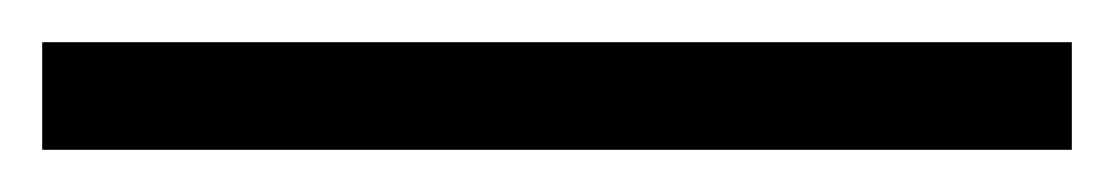

<svg xmlns="http://www.w3.org/2000/svg" viewBox="-34 68 528 91"><path d="M474 88V139H-14V88Z"/></svg>

Font: BioRhyme SemiExpanded Light
Style: Regular
Weight: 300
Width: 6
Designer: Aoife Mooney
Foundry: Aoife Mooney Type
Version: Version 1.600;gftools[0.9.33]